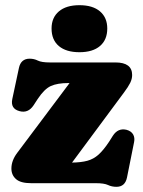

<svg xmlns="http://www.w3.org/2000/svg" viewBox="-20 -707 552 741"><path d="M458.5 -350 258 -79.5Q293 -80 317 -86.5Q341 -93 360.2 -110.2Q379.5 -127.5 401 -160L415.5 -183Q435.5 -214 468.5 -206Q486.5 -201 493.8 -188.2Q501 -175.5 497.5 -158.5L470 -21.5Q462.5 14 429.5 14Q411.5 14 396.8 7Q382 0 350 0H100.5Q59.5 0 41.8 -15.8Q24 -31.5 24 -56.5Q24 -87 46 -116.5L248.5 -386.5H244.5Q201.5 -386.5 176.2 -375Q151 -363.5 125.5 -325L109.5 -300.5Q88.5 -269 55.5 -278Q19.5 -287.5 27.5 -325L53 -444.5Q60.5 -480.5 94.5 -480.5Q111.5 -480.5 126 -473.2Q140.5 -466 172.5 -466H425.5Q490 -466 490 -417.5Q490 -402.5 482.5 -387.2Q475 -372 458.5 -350ZM286.5 -505.5Q235.5 -505.5 207.2 -529.2Q179 -553 179 -597Q179 -639 207.2 -663Q235.5 -687 286.5 -687Q338 -687 366 -663Q394 -639 394 -597Q394 -553.5 366 -529.5Q338 -505.5 286.5 -505.5Z"/></svg>

Font: Fraunces 72pt SuperSoft Black
Style: Regular
Weight: 900
Version: Version 1.000;[0bf87f6ff]